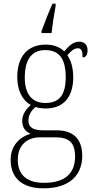

<svg xmlns="http://www.w3.org/2000/svg" viewBox="-20 -786 513 1046"><path d="M206 -616V-606H261C266 -653 274 -706 283 -753V-766H266C248 -726 221 -658 206 -616ZM217 240C357 240 428 170 428 63C428 -23 385 -76 289 -76H216C168 -76 135 -88 135 -128C135 -163 153 -186 174 -203C185 -198 215 -195 230 -195C329 -195 379 -262 379 -364C379 -421 365 -459 347 -485C368 -509 383 -523 405 -523C424 -523 430 -507 430 -473C449 -473 457 -489 457 -513C457 -538 443 -559 411 -559C375 -559 348 -527 330 -506C310 -527 274 -543 230 -543C129 -543 74 -477 74 -365C74 -301 98 -241 148 -214C127 -197 101 -166 101 -128C101 -88 122 -67 147 -57C95 -44 38 2 38 85C38 181 98 240 217 240ZM227 -225C157 -225 115 -270 115 -364C115 -468 158 -513 226 -513C299 -513 338 -471 338 -365C338 -265 300 -225 227 -225ZM220 210C111 210 77 153 77 84C77 1 131 -38 199 -38H281C355 -38 389 -10 389 67C389 154 339 210 220 210Z"/></svg>

Font: Noto Serif Sinhala SemiCondensed ExtraLight
Style: Regular
Weight: 200
Width: 4
Designer: Jelle Bosma - Monotype Design Team
Foundry: Monotype Imaging Inc.
Version: Version 2.007